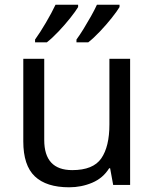

<svg xmlns="http://www.w3.org/2000/svg" viewBox="-20 -786 658 816"><path d="M533 -536V0H461L448 -71H444Q418 -29 372 -9.5Q326 10 274 10Q177 10 128 -36.5Q79 -83 79 -185V-536H168V-191Q168 -63 287 -63Q376 -63 410.5 -113Q445 -163 445 -257V-536ZM488 -756Q478 -739 455 -710Q432 -681 405 -652.5Q378 -624 355 -606H305V-618Q319 -637 335 -663Q351 -689 366.5 -716.5Q382 -744 392 -766H488ZM312 -756Q302 -739 279 -710Q256 -681 229 -652.5Q202 -624 179 -606H129V-618Q150 -647 175 -689.5Q200 -732 216 -766H312Z"/></svg>

Font: Noto Sans Tai Viet
Style: Regular
Weight: 400
Designer: Monotype Design Team
Foundry: Monotype Imaging Inc.
Version: Version 2.003; ttfautohint (v1.8.4.7-5d5b)